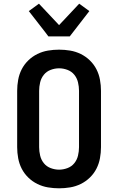

<svg xmlns="http://www.w3.org/2000/svg" viewBox="-20 -1012 640 1040"><path d="M300 8Q270 8 240 3Q210 -2 182.5 -15.5Q155 -29 133 -50.5Q111 -72 97.5 -98.5Q84 -125 78.5 -155Q73 -185 73 -215V-520Q73 -550 78.5 -580Q84 -610 97.5 -636.5Q111 -663 133 -684.5Q155 -706 182.5 -719.5Q210 -733 240 -738Q270 -743 300 -743Q330 -743 360 -738Q390 -733 417.5 -719.5Q445 -706 467 -684.5Q489 -663 502.5 -636.5Q516 -610 521.5 -580Q527 -550 527 -520V-215Q527 -185 521.5 -155Q516 -125 502.5 -98.5Q489 -72 467 -50.5Q445 -29 417.5 -15.5Q390 -2 360 3Q330 8 300 8ZM300 -93Q323 -93 345.5 -101.5Q368 -110 382.5 -128Q397 -146 402.5 -169Q408 -192 408 -215V-520Q408 -543 402.5 -566Q397 -589 382.5 -607Q368 -625 345.5 -633.5Q323 -642 300 -642Q277 -642 254.5 -633.5Q232 -625 217.5 -607Q203 -589 197.5 -566Q192 -543 192 -520V-215Q192 -192 197.5 -169Q203 -146 217.5 -128Q232 -110 254.5 -101.5Q277 -93 300 -93ZM242 -815 227 -835 136 -952 191 -992 300 -876 409 -992 464 -952 358 -815Z"/></svg>

Font: Iosevka Aile
Style: Bold
Weight: 700
Designer: Belleve Invis
Foundry: Belleve Invis
Version: Version 28.0.1; ttfautohint (v1.8.4)